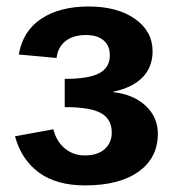

<svg xmlns="http://www.w3.org/2000/svg" viewBox="-20 -558 537 588"><path d="M240.7 9.8Q153.3 9.8 99.6 -29.3Q45.9 -68.4 25.9 -140.6L143.6 -162.1Q151.9 -126 178 -104Q204.1 -82 239.7 -82Q278.8 -82 300.5 -101.3Q322.3 -120.6 322.3 -151.9Q322.3 -192.9 289.6 -211.4Q256.8 -230 178.2 -230V-316.4Q251.5 -316.4 283.9 -333.7Q316.4 -351.1 316.4 -388.7Q316.4 -418 297.4 -434.3Q278.3 -450.7 243.2 -450.7Q203.1 -450.7 179.9 -431.6Q156.7 -412.6 153.3 -380.4L37.6 -391.1Q49.8 -462.9 106.2 -500.5Q162.6 -538.1 251.5 -538.1Q339.4 -538.1 393.3 -500.2Q447.3 -462.4 447.3 -400.9Q447.3 -353 416.7 -321.3Q386.2 -289.6 326.2 -276.9V-275.9Q388.7 -269 426 -234.1Q463.4 -199.2 463.4 -148.4Q463.4 -74.7 404.5 -32.5Q345.7 9.8 240.7 9.8Z"/></svg>

Font: Liberation Sans
Style: Bold
Weight: 700
Designer: Steve Matteson
Foundry: Ascender Corporation
Version: Version 2.1.5